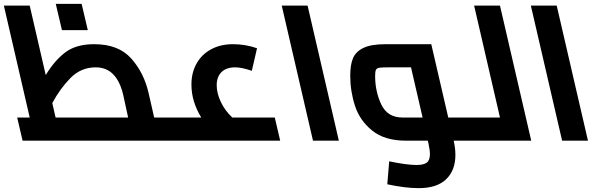

<svg xmlns="http://www.w3.org/2000/svg" viewBox="-39 -729 3099 995"><path d="M919 -21Q919 0 907 0H78L50 -120H115L-19 -700H115L198 -340Q244 -416 300 -458Q356 -500 449 -500Q575 -500 641 -426Q707 -352 731 -247L760 -120H879Q891 -120 900 -100Q909 -80 914 -55.5Q919 -31 919 -21ZM625 -120 600 -235Q567 -380 457 -380Q381 -380 327 -325.5Q273 -271 232 -195L249 -120ZM250 -709H384L416 -573H282Z M1413 0H907Q895 0 886 -20Q877 -40 872 -64.5Q867 -89 867 -99Q867 -120 879 -120H1004Q953 -203 953 -291Q953 -352 979.5 -399.5Q1006 -447 1055 -473.5Q1104 -500 1168 -500Q1233 -500 1293 -479L1266 -362Q1214 -380 1180 -380Q1134 -380 1109 -355.5Q1084 -331 1084 -287Q1084 -246 1105.5 -200.5Q1127 -155 1165 -120H1385Z M1421 -700H1555L1717 0H1583Z M2443 -21Q2443 0 2431 0H2312Q2321 39 2321 74Q2321 154 2273 200Q2225 246 2131 246Q2061 246 1968 226L1978 107Q2068 126 2120 126Q2157 126 2173 113.5Q2189 101 2189 70Q2189 50 2181 12L2178 0H2065Q1954 0 1889.5 -52.5Q1825 -105 1800.5 -181Q1776 -257 1776 -337Q1776 -392 1790 -426.5Q1804 -461 1844 -480.5Q1884 -500 1959 -500H2196L2284 -120H2403Q2415 -120 2424 -100Q2433 -80 2438 -55.5Q2443 -31 2443 -21ZM2151 -120 2091 -380H1977Q1941 -380 1927.5 -378Q1914 -376 1909.5 -367.5Q1905 -359 1905 -336Q1905 -255 1937 -187.5Q1969 -120 2047 -120Z M2714 0H2431Q2419 0 2410 -20Q2401 -40 2396 -64.5Q2391 -89 2391 -99Q2391 -120 2403 -120H2552L2418 -700H2552Z M2712 -700H2846L3008 0H2874Z"/></svg>

Font: Cairo
Style: Bold Italic
Weight: 700
Italic angle: -13°
Designer: Mohamed Gaber, Accademia di Belle Arti di Urbino and others
Foundry: Kief Type Foundry, Accademia di Belle Arti di Urbino and others
Version: Version 3.011